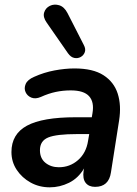

<svg xmlns="http://www.w3.org/2000/svg" viewBox="-20 -792 587 822"><path d="M193 10Q148 10 111 -10.5Q74 -31 51.5 -65Q29 -99 29 -141Q29 -218 95.5 -254Q162 -290 304 -290H373L376 -308Q384 -355 361.5 -380Q339 -405 283 -405Q250 -405 219 -398.5Q188 -392 155 -377Q132 -367 114.5 -374Q97 -381 89.5 -397.5Q82 -414 90 -432.5Q98 -451 126 -463Q168 -482 213.5 -490.5Q259 -499 299 -499Q378 -499 423 -470Q468 -441 484 -391Q500 -341 490 -277L455 -54Q446 8 387 8Q360 8 346.5 -9.5Q333 -27 338 -61L340 -71Q315 -29 275.5 -9.5Q236 10 193 10ZM232 -76Q279 -76 314 -106.5Q349 -137 357 -189L362 -218H310Q222 -218 186.5 -203.5Q151 -189 151 -149Q151 -114 174.5 -95Q198 -76 232 -76ZM271 -564 180 -695Q163 -719 169 -738.5Q175 -758 193.5 -767Q212 -776 233.5 -769.5Q255 -763 269 -736L339 -599Q348 -582 343 -568.5Q338 -555 325.5 -548Q313 -541 298 -544Q283 -547 271 -564Z"/></svg>

Font: Nunito
Style: Bold Italic
Weight: 700
Italic angle: -9°
Designer: Vernon Adams
Foundry: Vernon Adams
Version: Version 3.601; ttfautohint (v1.8.2.53-6de2)